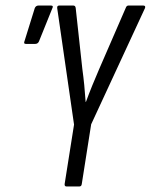

<svg xmlns="http://www.w3.org/2000/svg" viewBox="-20 -675 546 695"><path d="M221 0Q213 0 214 -9L248 -224L187 -646Q186 -655 195 -655H245Q253 -655 254 -646L278 -426Q286 -368 290 -306H291Q302 -336 314 -365.5Q326 -395 339 -425L435 -646Q438 -655 445 -655H498Q508 -655 505 -646L310 -225L276 -9Q275 0 267 0ZM74 -516Q64 -516 69 -527L106 -646Q110 -655 120 -655H164Q175 -655 169 -644L121 -525Q117 -516 107 -516Z"/></svg>

Font: Sofia Sans Extra Condensed
Style: Italic
Weight: 400
Italic angle: -9°
Designer: Botio Nikoltchev, Ani Petrova
Foundry: lettersoup
Version: Version 4.101; ttfautohint (v1.8.4.7-5d5b)